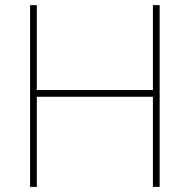

<svg xmlns="http://www.w3.org/2000/svg" viewBox="-20 -731 742 751"><path d="M124 -710.9V-378.9H578.1V-710.9H604.5V0H578.1V-352.5H124V0H97.7V-710.9Z"/></svg>

Font: Vazirmatn UI FD Thin
Style: Regular
Weight: 100
Designer: Saber Rastikerdar
Foundry: Saber Rastikerdar
Version: Version 33.003